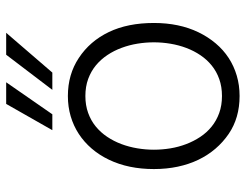

<svg xmlns="http://www.w3.org/2000/svg" viewBox="-108 -688 807 631"><g transform="rotate(-90 295.5 -372.5)"><path d="M55.4 -270.2Q55.4 -353.7 85.9 -417.6Q101.2 -449.6 122.7 -474.6Q144.2 -499.6 170.8 -517Q197.4 -534.4 228.9 -543.7Q260.3 -552.9 295.5 -552.9Q366.5 -552.9 420.5 -517Q475.9 -480.5 505.7 -418.3Q535.5 -356.2 535.5 -270.2Q535.5 -187.1 505 -123.9Q489.7 -92.3 468.4 -67.1Q447.1 -41.9 420.5 -24.5Q393.8 -7.1 362.4 2.1Q331 11.4 295.5 11.4Q223.4 11.4 170.8 -24.5Q143.8 -43 122.3 -68Q100.9 -93 85.9 -124.1Q71 -155.2 63.2 -191.9Q55.4 -228.7 55.4 -270.2ZM295.5 -46.5Q326 -46.5 351 -55.4Q376.1 -64.3 395.6 -80.1Q415.1 -95.9 429.5 -117.2Q443.9 -138.5 453.3 -163.4Q462.7 -188.2 467.3 -215.6Q471.9 -242.9 471.9 -270.2Q471.9 -297.2 467.5 -324.2Q463.1 -351.2 453.8 -376.2Q444.6 -401.3 430.2 -422.9Q415.8 -444.6 396.3 -460.8Q376.8 -476.9 351.6 -486.2Q326.3 -495.4 295.5 -495.4Q264.9 -495.4 239.9 -486.3Q214.8 -477.3 195.3 -461.3Q175.8 -445.3 161.4 -423.8Q147 -402.3 137.6 -377.3Q128.2 -352.3 123.6 -324.9Q119 -297.6 119 -270.2Q119 -243.3 123.4 -216.3Q127.8 -189.3 137.3 -164.4Q146.7 -139.6 160.9 -118.1Q175.1 -96.6 194.8 -80.6Q214.5 -64.6 239.5 -55.6Q264.6 -46.5 295.5 -46.5ZM315.7 -604 431.1 -755.7H503.2L372.5 -604ZM269.5 -755.7H340.6L235.4 -604H183.2Z"/></g></svg>

Font: Inter P Light
Style: Regular
Weight: 300
Designer: Rasmus Andersson
Foundry: rsms
Version: Version 3.018;git-588b23468